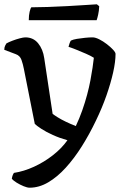

<svg xmlns="http://www.w3.org/2000/svg" viewBox="-27 -674 597 894"><path d="M111 200Q100 200 83 193Q66 186 50.5 176.5Q35 167 28 158Q30 147 32.5 141Q35 135 38 131Q84 124 131 102.5Q178 81 219 49Q260 17 287 -21Q251 -31 219 -45.5Q187 -60 165 -74.5Q143 -89 135 -97L84 -354Q80 -375 73 -395Q66 -415 46 -422L-7 -442Q-7 -454 -3 -461.5Q1 -469 3 -472Q14 -478 31 -484.5Q48 -491 65 -495.5Q82 -500 91 -500Q128 -500 150.5 -472.5Q173 -445 179 -403L218 -144Q224 -139 240.5 -128.5Q257 -118 280 -107Q303 -96 326 -87Q343 -123 356 -160Q369 -197 378.5 -232.5Q388 -268 394 -300Q400 -332 404 -359Q408 -386 410 -405Q396 -414 373 -424Q350 -434 327.5 -443Q305 -452 292 -456Q294 -464 297 -472.5Q300 -481 303 -485Q313 -490 331 -493Q349 -496 369 -498Q389 -500 404 -500Q417 -500 435 -491Q453 -482 470.5 -468.5Q488 -455 499.5 -442.5Q511 -430 511 -423Q511 -387 500 -337.5Q489 -288 469 -230.5Q449 -173 420 -113Q390 -50 354.5 6.5Q319 63 279.5 106.5Q240 150 197.5 175Q155 200 111 200ZM107 -580Q107 -603 111 -619.5Q115 -636 119 -640Q151 -640 195.5 -641.5Q240 -643 286 -645.5Q332 -648 369 -650.5Q406 -653 424 -654L435 -645Q434 -623 430 -605.5Q426 -588 423 -580Z"/></svg>

Font: Texturina Medium
Style: Regular
Weight: 500
Designer: Guillermo Torres Carreño
Foundry: Omnibus-Type
Version: Version 1.003